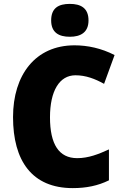

<svg xmlns="http://www.w3.org/2000/svg" viewBox="-20 -957 637 987"><path d="M339 -937C281 -937 243 -916 243 -852C243 -790 282 -768 339 -768C394 -768 435 -790 435 -852C435 -916 395 -937 339 -937ZM368 -570C421 -570 468 -552 515 -526L569 -674C501 -709 430 -724 363 -724C162 -724 47 -572 47 -355C47 -131 144 10 354 10C423 10 483 -2 540 -30V-189C486 -164 434 -144 377 -144C283 -144 237 -215 237 -354C237 -489 285 -570 368 -570Z"/></svg>

Font: Noto Sans Telugu SemiCondensed Black
Style: Regular
Weight: 900
Width: 4
Designer: Jelle Bosma - Monotype Design Team
Foundry: Monotype Imaging Inc.
Version: Version 2.005